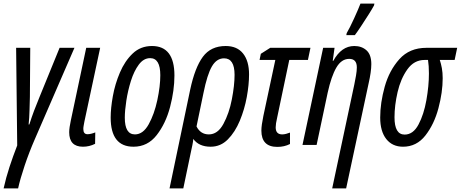

<svg xmlns="http://www.w3.org/2000/svg" viewBox="-28 -800 2544 1060"><path d="M72 240Q83 189 108 114.5Q133 40 164 -31L383 -536H301L190 -264Q173 -223 160 -188.5Q147 -154 134 -113H130Q134 -149 135 -192Q136 -235 137 -265L139 -536H61L67 3Q44 62 24.5 121.5Q5 181 -8 240Z M497 -6 498 -69Q473 -59 455 -59Q432 -59 432 -88Q432 -97 434 -107Q436 -117 438 -129L525 -536H448L363 -135Q359 -117 356.5 -99.5Q354 -82 354 -70Q354 10 430 10Q465 10 497 -6Z M935 -383Q935 -546 811 -546Q748 -546 704.5 -504.5Q661 -463 634 -399.5Q607 -336 595 -269Q583 -202 583 -151Q583 10 709 10Q787 10 837 -54Q887 -118 911 -209.5Q935 -301 935 -383ZM661 -150Q661 -189 669.5 -244.5Q678 -300 695 -354Q712 -408 738.5 -443.5Q765 -479 801 -479Q857 -479 857 -385Q857 -324 840.5 -247Q824 -170 793 -114Q762 -58 717 -58Q661 -58 661 -150Z M1057 -102 1095 -285Q1116 -389 1142 -433.5Q1168 -478 1209 -478Q1267 -478 1267 -387Q1267 -329 1252 -251.5Q1237 -174 1205.5 -116Q1174 -58 1125 -58Q1079 -58 1057 -102ZM984 240 1026 39Q1030 20 1034 1.5Q1038 -17 1039 -33Q1070 10 1135 10Q1190 10 1230 -30.5Q1270 -71 1296 -133.5Q1322 -196 1334.5 -264.5Q1347 -333 1347 -389Q1347 -463 1314 -504.5Q1281 -546 1218 -546Q1136 -546 1092 -486.5Q1048 -427 1022 -305L908 240Z M1573 -5V-68Q1563 -64 1551.5 -61Q1540 -58 1530 -58Q1494 -58 1494 -97Q1494 -116 1502 -150L1569 -469H1672L1686 -536H1464L1412 -503L1405 -469H1492L1426 -160Q1415 -107 1415 -79Q1415 11 1503 11Q1542 11 1573 -5Z M1931 -606Q1944 -623 1965.5 -655.5Q1987 -688 2007.5 -720.5Q2028 -753 2037 -770L2039 -780H1962Q1951 -751 1927 -698.5Q1903 -646 1886 -617L1884 -606ZM1883 240 2008 -344Q2014 -370 2018 -397.5Q2022 -425 2022 -446Q2022 -498 1995.5 -522Q1969 -546 1928 -546Q1857 -546 1812 -464H1809L1819 -536H1756L1642 0H1720L1781 -288Q1801 -379 1829 -427Q1857 -475 1900 -475Q1942 -475 1942 -428Q1942 -409 1937.5 -383Q1933 -357 1928 -333L1806 240Z M2416 -368Q2416 -399 2411.5 -423.5Q2407 -448 2400 -469H2482L2496 -536H2326Q2233 -536 2177 -473.5Q2121 -411 2096 -321.5Q2071 -232 2071 -151Q2071 -75 2104.5 -32.5Q2138 10 2197 10Q2272 10 2320.5 -52Q2369 -114 2392.5 -202.5Q2416 -291 2416 -368ZM2150 -152Q2150 -218 2167 -291.5Q2184 -365 2221 -417Q2258 -469 2316 -469H2335Q2340 -437 2340 -394Q2340 -326 2326 -247Q2312 -168 2282.5 -112.5Q2253 -57 2206 -57Q2150 -57 2150 -152Z"/></svg>

Font: Noto Sans Display Condensed
Style: Italic
Weight: 400
Width: 3
Designer: Monotype Design team
Foundry: Monotype Imaging Inc.
Version: 1.000